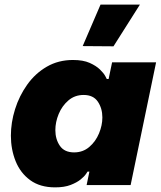

<svg xmlns="http://www.w3.org/2000/svg" viewBox="-20 -799 694 829"><path d="M470 -599 337 -600 414 -779H584ZM295 -540Q339 -540 367 -527.5Q395 -515 411.5 -499Q428 -483 434.5 -470.5Q441 -458 441 -458H449L464 -530H654L544 0H354L366 -58H358Q358 -58 351 -47.5Q344 -37 328 -24Q312 -11 285 -0.5Q258 10 218 10Q153 10 110.5 -21Q68 -52 47.5 -103Q27 -154 27 -213Q27 -270 45 -327.5Q63 -385 97.5 -433.5Q132 -482 182 -511Q232 -540 295 -540ZM341 -389Q303 -389 275.5 -365.5Q248 -342 233.5 -307Q219 -272 219 -237Q219 -198 238.5 -169.5Q258 -141 300 -141Q338 -141 365.5 -164.5Q393 -188 407.5 -223Q422 -258 422 -292Q422 -331 402.5 -360Q383 -389 341 -389Z"/></svg>

Font: Be Vietnam Pro Black
Style: Italic
Weight: 900
Italic angle: -12°
Designer: Lam Bao, Tony Le, Vietanh Nguyen
Foundry: Yellow Type Foundry
Version: Version 1.002; ttfautohint (v1.8.3)